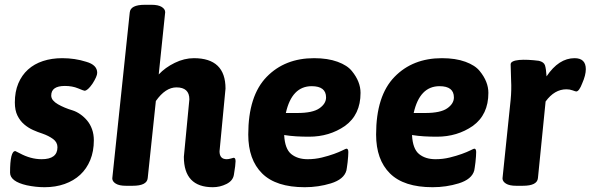

<svg xmlns="http://www.w3.org/2000/svg" viewBox="-20 -774 2467 802"><path d="M251 -415Q194 -415 194 -375Q194 -364 201.5 -355Q209 -346 222 -338.5Q235 -331 250.5 -324.5Q266 -318 283 -313Q299 -308 315 -297Q331 -286 344 -270.5Q357 -255 364.5 -234Q372 -213 372 -188Q372 -142 357 -105.5Q342 -69 315 -44Q288 -19 250 -5.5Q212 8 166 8Q130 8 92 0Q22 -16 22 -53Q22 -143 44 -143Q45 -143 62 -134Q108 -109 154 -109Q220 -109 220 -159Q220 -180 201.5 -193.5Q183 -207 157 -216Q138 -222 118 -231Q98 -240 81 -254.5Q64 -269 53 -291Q42 -313 42 -346Q42 -391 56.5 -425.5Q71 -460 97 -483.5Q123 -507 159.5 -519Q196 -531 240 -531Q293 -531 340 -516Q386 -503 386 -470Q386 -455 366 -424Q346 -395 333 -395Q330 -395 306 -405Q282 -415 251 -415Z M771 -359Q771 -409 717 -409Q671 -409 631 -352L597 -30Q594 2 534 2H506Q478 2 463.5 -7Q449 -16 449 -29L522 -722Q525 -754 585 -754H613Q641 -754 655.5 -745Q670 -736 670 -723L643 -463Q670 -492 710 -511.5Q750 -531 790 -531Q922 -531 922 -404L897 -142Q897 -109 927 -109Q935 -109 945 -112Q955 -115 956 -115Q964 -115 964 -100.5Q964 -86 957 -44Q953 -19 926 -5.5Q899 8 869 8Q748 8 748 -119Z M1427 -153Q1435 -153 1435 -139Q1435 -124 1432 -96Q1430 -82 1429 -74Q1428 -66 1427 -62Q1417 -25 1362 -8Q1310 8 1253 8Q1133 8 1075 -49.5Q1017 -107 1017 -212Q1017 -374 1094 -453Q1170 -531 1292 -531Q1349 -531 1390 -516Q1431 -501 1450 -477Q1486 -433 1486 -386Q1486 -295 1421 -248Q1356 -203 1271 -203Q1243 -203 1217.5 -204.5Q1192 -206 1167 -210Q1170 -152 1196.5 -130.5Q1223 -109 1265 -109Q1296 -109 1324.5 -116Q1353 -123 1375 -131Q1397 -139 1411 -146Q1425 -153 1427 -153ZM1282 -414Q1199 -414 1174 -302H1222Q1286 -302 1314 -321.5Q1342 -341 1342 -367Q1342 -414 1282 -414Z M1961 -153Q1969 -153 1969 -139Q1969 -124 1966 -96Q1964 -82 1963 -74Q1962 -66 1961 -62Q1951 -25 1896 -8Q1844 8 1787 8Q1667 8 1609 -49.5Q1551 -107 1551 -212Q1551 -374 1628 -453Q1704 -531 1826 -531Q1883 -531 1924 -516Q1965 -501 1984 -477Q2020 -433 2020 -386Q2020 -295 1955 -248Q1890 -203 1805 -203Q1777 -203 1751.5 -204.5Q1726 -206 1701 -210Q1704 -152 1730.5 -130.5Q1757 -109 1799 -109Q1830 -109 1858.5 -116Q1887 -123 1909 -131Q1931 -139 1945 -146Q1959 -153 1961 -153ZM1816 -414Q1733 -414 1708 -302H1756Q1820 -302 1848 -321.5Q1876 -341 1876 -367Q1876 -414 1816 -414Z M2113 -505Q2113 -513 2122.5 -517.5Q2132 -522 2148.5 -523.5Q2165 -525 2186.5 -524Q2208 -523 2231 -520Q2252 -515 2256.5 -501Q2261 -487 2263 -455Q2314 -531 2380 -531Q2427 -531 2427 -485Q2427 -460 2412 -426Q2399 -392 2387 -392Q2384 -392 2372 -396.5Q2360 -401 2346 -401Q2296 -401 2259 -350L2227 -30Q2224 2 2164 2H2136Q2108 2 2093.5 -7Q2079 -16 2079 -29L2113 -357Q2115 -377 2115.5 -398.5Q2116 -420 2115 -436Z"/></svg>

Font: AsCom
Style: Bold Italic
Weight: 700
Italic angle: -48°
Designer: AsCom
Foundry: AsCom
Version: Version 1.001